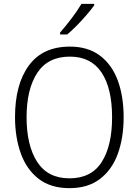

<svg xmlns="http://www.w3.org/2000/svg" viewBox="-20 -967 721 997"><path d="M622 -358Q622 -252 592 -169Q562 -86 499.5 -38Q437 10 341 10Q243 10 180.5 -38.5Q118 -87 88 -170.5Q58 -254 58 -359Q58 -529 130 -627Q202 -725 343 -725Q436 -725 498 -679Q560 -633 591 -550.5Q622 -468 622 -358ZM118 -358Q118 -212 173 -126.5Q228 -41 341 -41Q454 -41 508 -125.5Q562 -210 562 -358Q562 -509 507 -591Q452 -673 343 -673Q229 -673 173.5 -588.5Q118 -504 118 -358ZM469 -939Q454 -918 430 -890Q406 -862 379 -834.5Q352 -807 329 -788H292V-798Q321 -831 352 -872Q383 -913 403 -947H469Z"/></svg>

Font: Noto Sans Lao SemiCondensed Light
Style: Regular
Weight: 300
Width: 4
Designer: Monotype Design Team
Foundry: Monotype Imaging Inc.
Version: Version 2.003; ttfautohint (v1.8.4.7-5d5b)